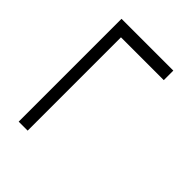

<svg xmlns="http://www.w3.org/2000/svg" viewBox="-28 -619 726 726"><g transform="rotate(-45 335.0 -255.5)"><path d="M559 -117V-346H60V-394H610V-117Z"/></g></svg>

Font: Readex Pro ExtraLight
Style: Regular
Weight: 200
Designer: Bonnie Shaver-Troup, Thomas Jockin
Foundry: Lexend
Version: Version 1.203; ttfautohint (v1.8.3)